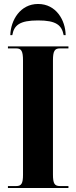

<svg xmlns="http://www.w3.org/2000/svg" viewBox="-20 -948 384 968"><path d="M32 -771H42C51 -821 79 -845 172 -845C264 -845 291 -821 301 -771H311C310 -846 263 -928 172 -928C82 -928 34 -846 32 -771ZM20 0H325V-10H282C255 -10 247 -23 247 -68V-643C247 -690 255 -704 282 -704H325V-714H20V-704H62C88 -704 96 -690 96 -643V-67C96 -23 88 -10 62 -10H20Z"/></svg>

Font: Noto Serif Display Condensed Extra
Style: Regular
Weight: 800
Width: 3
Designer: Monotype Design Team
Foundry: Monotype Imaging Inc.
Version: Version 1.900